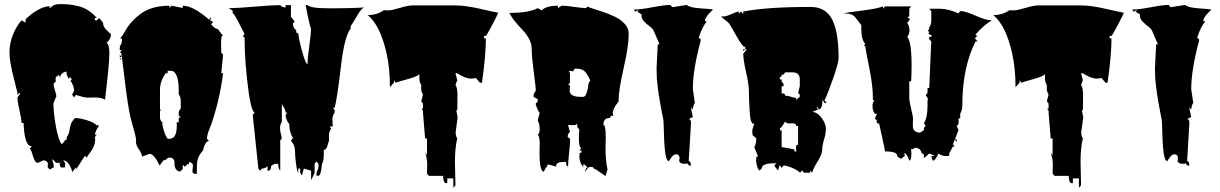

<svg xmlns="http://www.w3.org/2000/svg" viewBox="-20 -766 5910 930"><path d="M402.3 -293Q391.1 -293 347.2 -306.2L338.9 -293.9L330.1 -306.2Q330.1 -312 334.5 -317.6Q338.9 -323.2 338.9 -330.1Q338.9 -336.9 333 -353.3Q327.1 -369.6 321.3 -373L330.1 -385.3L323.2 -383.8L321.3 -393.6L312.5 -385.3Q302.2 -402.8 302.2 -409.9Q302.2 -417 303.2 -418.9Q292 -418.9 282 -410.9Q272 -402.8 270 -390.1L268.6 -397L259.8 -404.8V-397Q249 -397 249 -382.3Q249 -379.9 250.5 -371.1L240.7 -362.3L239.7 -357.9Q239.7 -347.7 246.3 -328.1Q252.9 -308.6 252.9 -297.9Q251 -295.9 244.9 -280.8Q238.8 -265.6 238.8 -264.2Q238.8 -222.7 250 -157.7Q261.2 -92.8 277.8 -68.8Q283.7 -68.8 290 -79.6Q296.4 -90.3 303.2 -90.3V-102.1Q313.5 -115.7 315.9 -131.6Q318.4 -147.5 323 -163.1Q327.6 -178.7 343.8 -194.3Q365.7 -194.3 400.6 -183.8Q435.5 -173.3 449.2 -158.2V-159.7L460 -158.2Q442.4 -132.8 439.5 -113.8H449.2L439.5 -102.1L440.9 -89.4Q440.9 -57.1 412.6 -22Q402.3 -9.3 400.9 -1.5L391.6 -11.7Q384.3 -2 370.4 21Q356.4 43.9 347.2 55.2V44.4L330.1 67.4Q325.7 46.9 313.5 28.8Q301.3 10.7 285.6 10.7L295.4 22.5V44.4L282.2 45.9Q268.6 46.9 268.6 22.5H250.5Q241.7 9.8 231.9 4.9Q233.4 10.3 236.3 17.6Q240.7 30.3 240.7 44.4L220.7 55.2L210.9 44.4L211.9 27.3Q211.9 20.5 205.3 15.6Q198.7 10.7 192.9 10.7Q187 10.7 177.2 16.6Q167.5 22.5 162.6 22.5Q152.3 22.5 145.5 5.6Q138.7 -11.2 133.8 -28.1Q128.9 -44.9 123.5 -44.9L133.8 -57.6Q98.1 -57.6 94.2 -170.4H84Q84 -191.9 74.2 -232.4Q64.5 -272.9 64.5 -293.9L77.1 -311L74.7 -316.9L64.5 -306.6V-316.9Q61 -333.5 48.8 -378.9Q25.9 -466.8 25.9 -511.7Q25.9 -556.6 42.7 -597.9Q59.6 -639.2 84 -667.5L104 -656.2V-672.4Q127.4 -696.8 160.2 -716.1Q192.9 -735.4 220.7 -735.8V-724.6Q227.5 -733.4 239 -739.7Q250.5 -746.1 271.2 -746.1Q292 -746.1 312.3 -744.4Q332.5 -742.7 358.9 -736.3Q408.7 -725.1 449.2 -678.7H439.5V-667.5H449.2L460 -678.7L479 -656.2Q479 -636.2 497.1 -619.6Q515.1 -603 517.6 -600.1Q517.6 -577.1 496.1 -557.6Q509.8 -553.2 509.8 -506.3Q509.8 -459.5 488.8 -283.2Q470.2 -293.9 440.4 -293.9ZM277.8 13.7Q276.9 19 270 22.5Q277.8 22.5 277.8 13.7ZM166 9.8Q165 8.8 164.1 8.8Q163.1 8.8 163.1 10.7Q163.1 9.8 166 9.8Z M753.4 35.6Q725.1 -21 705.1 -21Q704.1 -21 668 -7.8Q667 -22.5 652.6 -42.7Q638.2 -63 638.2 -83H639.2Q639.2 -100.6 629.4 -133.8Q619.6 -167 612.8 -193.8Q606 -220.7 597.4 -278.3Q588.9 -335.9 580.8 -405.5Q572.8 -475.1 566.9 -512.7L563.5 -510.7L560.1 -511.7L569.8 -523.4H560.1V-535.6H561.5L560.1 -546.9L564.5 -545.9Q570.8 -559.6 570.8 -572.3L569.8 -580.1H560.5Q567.4 -582.5 584 -611.8Q600.6 -641.1 619.1 -661.4Q637.7 -681.6 660.6 -698.7Q713.9 -738.3 800.8 -738.3V-727.5L810.1 -738.3L865.2 -727.5V-738.3Q915.5 -738.3 992.2 -671.4L1002 -682.1L1002.9 -673.3L994.1 -671.4L1012.2 -659.2L1002.9 -648.9Q1005.9 -642.6 1016.1 -634.3Q1026.4 -626 1032.7 -626H1034.7L1060.5 -591.8H1053.7Q1050.8 -579.1 1050.8 -551.3Q1050.8 -523.4 1051.8 -511.7L1060.5 -501L1051.8 -411.1H1060.5Q1044.9 -285.2 1002.9 -162.1Q1001 -156.7 994.6 -141.6Q982.4 -111.8 982.4 -93.8L992.2 -83Q981.4 -83 973.6 -67.6Q965.8 -52.2 963.4 -37.6Q944.8 -16.1 939.2 1Q933.6 18.1 933.6 44.4V75.7H923.8Q912.1 75.7 912.1 62.5L914.6 37.1Q914.6 21 895 18.6V29.3L888.7 28.3L875 42L865.2 32.2V53.2L851.6 65.4Q836.9 62.5 830.8 51Q824.7 39.6 825.2 27.8Q826.7 -2.9 800.8 -2.9Q794.4 -2.9 786.9 3.9Q779.3 10.7 777.6 10.7Q775.9 10.7 773.9 7.8ZM800.8 -93.8Q836.4 -93.8 836.4 -157.2Q836.4 -168 835.4 -173.3H845.7V-196.3H855.5L845.7 -207V-219.2Q845.7 -230 855.5 -240.7V-275.4Q855.5 -297.9 845.7 -308.6V-333.5Q845.7 -389.6 827.6 -413.1Q819.8 -422.9 809.1 -422.9H792V-411.1H782.7Q754.9 -372.1 754.9 -331.5V-240.7Q754.9 -234.4 760.7 -229.5H754.9V-196.3Q754.9 -183.6 766.1 -173.3Q766.1 -156.2 774.2 -131.3Q782.2 -106.4 792 -93.8ZM569.8 -489.7H560.1V-501ZM569.8 -479H560.1L561.5 -484.4Z M1381.3 -164.6Q1363.3 -188 1363.3 -209.5L1372.1 -220.7H1363.3Q1363.3 -231.4 1355 -245.4Q1346.7 -259.3 1345.2 -262.7V-176.3Q1336.4 -163.6 1336.4 -146.2Q1336.4 -128.9 1345.2 -97.2L1337.4 -85V61Q1327.6 49.8 1327.6 27.3H1310.5Q1309.1 27.3 1301 32.7Q1293 38.1 1292.5 38.6V50.3L1284.2 61H1275.9V38.6Q1265.6 50.3 1249 50.3L1240.2 61L1231.4 50.3L1204.1 -209.5L1213.4 -220.7Q1197.8 -228.5 1185.5 -312Q1164.6 -460.4 1164.6 -584.5L1155.8 -590.3L1164.6 -601.1Q1161.6 -606 1148.9 -631.8Q1117.2 -696.3 1106.9 -703.6V-714.8L1086.9 -726.6Q1130.4 -726.6 1214.4 -733.9Q1298.3 -741.2 1337.4 -741.2Q1345.7 -730 1363.3 -730V-741.2H1389.2V-684.6L1407.7 -662.1L1398.9 -651.4Q1398.9 -635.3 1409.7 -624.5Q1416 -618.2 1415.3 -616.7Q1414.6 -615.2 1414.6 -612.5Q1414.6 -609.9 1417 -607.2Q1419.4 -604.5 1421.9 -604.5L1424.8 -606Q1424.8 -586.4 1442.4 -521Q1460 -455.6 1469.7 -455.6V-456.1Q1469.7 -486.3 1478 -542.5Q1486.3 -598.6 1486.3 -628.9Q1481 -637.2 1470.7 -688.7Q1460.4 -740.2 1460.4 -741.2H1469.7Q1482.9 -725.6 1580.6 -725.6Q1678.2 -725.6 1744.1 -730Q1731.4 -727.5 1707.8 -686.5Q1684.1 -645.5 1678.7 -639.6V-627.9Q1648.4 -590.3 1631.8 -448.2Q1612.8 -286.1 1601.1 -244.1H1592.3L1601.1 -232.9V-220.7Q1590.3 -206.5 1590.3 -189Q1590.3 -171.4 1592.3 -153.8H1577.6L1584 -142.6Q1573.2 -128.9 1573.2 -109.1Q1573.2 -89.4 1574.2 -85Q1570.8 -80.1 1568.4 -67.9Q1562 -40 1548.3 -40V-16.1Q1548.3 15.6 1539.6 27.3Q1534.7 85.4 1522.5 85.4L1512.7 84.5V71.8Q1512.7 70.3 1517.8 58.6Q1522.9 46.9 1522.9 38.1Q1522.9 29.3 1522.5 27.3L1512.7 16.1L1503.9 27.3V71.8L1486.8 106.9V61L1451.7 50.3L1442.4 84.5L1434.1 71.8V50.3H1424.8V71.8Q1418 62.5 1413.3 23.2Q1408.7 -16.1 1408.7 -38.6Q1408.7 -61 1389.2 -85L1398.9 -97.2Q1381.3 -126 1381.3 -164.6Z M2183.6 17.6 2186 131.8 2175.8 143.6V98.1H2146.5V121.1H2136.2Q2126.5 111.3 2126.5 85.9H2058.1L2048.3 75.2L2049.3 33.2Q2049.3 -1 2039.1 -26.9L2048.3 -15.1V-95.2H2039.1L2028.8 -220.7V-230.5L2022 -238.3L2028.8 -240.7V-264.2L2020.5 -275.4L2028.8 -308.6Q2020 -321.3 2020 -336.9Q2020 -352.5 2020.5 -354.5Q2011.2 -366.2 2011.2 -391.1V-407.7Q2006.3 -397 1955.1 -382.8Q1903.8 -368.7 1897 -365.2L1888.2 -377.4V-365.2L1868.7 -343.8Q1868.7 -436.5 1852.1 -509.3Q1821.3 -643.6 1761.2 -692.9Q1805.2 -692.9 1839.8 -716.8Q1845.2 -715.8 1861.1 -715.8Q1877 -715.8 1917.2 -727.8Q1957.5 -739.7 1976.6 -739.7H2186Q2233.9 -739.7 2302 -724.1Q2370.1 -708.5 2392.6 -704.6Q2392.6 -698.7 2365 -646.7Q2337.4 -594.7 2333.5 -591.8H2324.7V-580.1H2333.5Q2333.5 -498.5 2314.5 -365.2H2304.7L2285.2 -388.2Q2272 -385.3 2261.7 -385.3Q2233.9 -385.3 2194.8 -411.1H2186L2194.8 -377.4L2186 -354.5Q2195.8 -342.8 2195.8 -307.1Q2195.8 -271.5 2195.3 -252.4Q2194.8 -233.4 2194.8 -230.5Q2194.3 -230.5 2192.4 -232.9Q2190.4 -232.9 2190.4 -229.5L2196.8 -198.2L2187 -125.5Q2187 -107.4 2194.8 -95.2Q2183.6 -49.8 2183.6 17.6Z M2788.1 -16.6 2787.1 -22.5Q2787.1 -24.9 2788.1 -25.9H2795.9V-37.6H2786.1L2795.9 -48.8Q2784.2 -52.2 2784.2 -89.1Q2784.2 -126 2786.1 -138.7L2775.9 -150.9V-168.9Q2773.4 -159.7 2759 -159.7Q2744.6 -159.7 2731.4 -161.1L2740.7 -127L2731.4 -116.2L2729.5 -103L2740.7 -93.8H2741.7Q2741.7 -71.3 2736.6 -25.6Q2731.4 20 2731.4 42.5L2722.2 30.8V18.6H2705.1Q2673.8 18.6 2672.9 41Q2667 40 2653.8 35.4Q2640.6 30.8 2633.3 30.8L2624 50.3V42.5L2614.3 65.4Q2593.3 65.4 2593.3 -27.8L2594.2 -70.3Q2594.2 -104 2584.5 -116.2H2587.9Q2594.2 -125 2594.2 -143.3Q2594.2 -161.6 2584.5 -184.1L2594.2 -218.3Q2583 -232.9 2574.2 -263.2L2584.5 -274.4V-286.1L2564.5 -296.9Q2564.5 -314 2569.8 -318.4Q2575.2 -322.8 2575.2 -332.5Q2575.2 -342.3 2565.4 -416.5Q2555.7 -490.7 2555.7 -523.2Q2555.7 -555.7 2541.5 -580.1Q2527.3 -604.5 2509.3 -623Q2458 -676.8 2447.8 -703.6Q2543 -703.6 2584.5 -726.6L2604 -715.8Q2625.5 -738.3 2682.6 -738.3V-726.6Q2698.2 -738.3 2702.1 -738.3Q2724.1 -738.3 2763.2 -732.4Q2802.2 -726.6 2820.3 -726.6L2824.2 -734.9Q2829.6 -731 2853.8 -723.6Q2877.9 -716.3 2905.5 -706.8Q2933.1 -697.3 2960.9 -683.8Q2988.8 -670.4 3007.1 -649.2Q3025.4 -627.9 3025.4 -602.5Q3025.4 -543.5 3000.7 -435.8Q2976.1 -328.1 2976.1 -274.4Q2943.4 -233.9 2949.2 -210.4Q2949.2 -205.6 2951.7 -202.1L2942.4 -207L2933.1 -194.8Q2902.8 -194.8 2902.8 -161.1Q2914.1 -161.1 2914.1 -98.1L2913.1 -51.8Q2913.1 20 2922.9 53.2L2913.1 86.9L2864.3 53.2Q2857.4 53.2 2855 47.9Q2852.5 42.5 2844.7 42.5Q2836.9 42.5 2832.5 44.2Q2828.1 45.9 2826.7 48.1Q2825.2 50.3 2821.8 55.7Q2818.4 61 2814.9 65.4Q2814.9 48.8 2825.7 44.4Q2825.7 43 2808.6 29.3L2805.2 30.8V47.4Q2804.7 41.5 2799.8 35.6Q2786.1 19 2786.1 -14.2Q2788.1 -14.2 2788.1 -16.6ZM2740.7 -353.5 2739.3 -327.6Q2739.3 -296.9 2792 -296.9H2805.2Q2815.4 -296.9 2822.5 -319.6Q2829.6 -342.3 2829.6 -353.8Q2829.6 -365.2 2839.4 -376Q2823.7 -410.6 2810.3 -422.1Q2796.9 -433.6 2768.1 -433.6Q2762.2 -433.6 2759 -426.3Q2755.9 -418.9 2754.9 -418.9L2750 -422.4H2732.9Q2735.8 -421.9 2738.3 -417.7Q2740.7 -413.6 2740.7 -409.7V-365.2L2731.4 -353.5ZM2624 65.4Q2623 62 2623 56.9Q2623 51.8 2624 50.3ZM2672.9 41 2679.7 42.5H2672.9Z M3327.1 -170.4 3315.9 14.6Q3326.2 14.6 3326.2 32.2V37.6Q3310.1 34.2 3306.6 20V26.9L3294.4 27.3Q3285.6 28.3 3277.8 23.9Q3270 19.5 3270 13.4Q3270 7.3 3271 3.9H3272Q3272 -18.6 3254.4 -18.6Q3242.7 -18.6 3231.9 -3.2Q3221.2 12.2 3219.2 14.6Q3198.7 13.7 3195.8 -126Q3194.3 -180.2 3192.9 -187.3Q3191.4 -194.3 3187.7 -213.1Q3184.1 -231.9 3182.9 -238.3Q3181.6 -244.6 3178.5 -262Q3175.3 -279.3 3174.3 -287.1L3170.4 -310.5Q3168 -326.2 3167 -335.7Q3166 -345.2 3164.3 -359.6Q3162.6 -374 3161.6 -385.3Q3160.2 -411.6 3160.2 -435.5L3166 -550.8H3174.8L3146 -617.7Q3142.1 -627 3126.7 -638.4Q3111.3 -649.9 3099.1 -662.8Q3086.9 -675.8 3087.4 -692.4V-696.3L3067.4 -709L3073.2 -719.7L3058.6 -709L3049.3 -719.7Q3081.5 -719.7 3140.9 -731Q3200.2 -742.2 3227.1 -742.2L3236.3 -731L3306.6 -742.2Q3319.8 -729 3372.8 -725.6Q3425.8 -722.2 3434.1 -719.7Q3433.6 -719.2 3429.9 -715.8Q3426.3 -712.4 3425 -710.9Q3423.8 -709.5 3420.2 -706.1Q3416.5 -702.6 3414.6 -700.4Q3412.6 -698.2 3409.4 -694.6Q3406.2 -690.9 3404.5 -688.2Q3402.8 -685.5 3400.6 -682.1Q3398.4 -678.7 3397 -675.8Q3394.5 -669.4 3394.5 -663.1H3404.3Q3382.3 -637.7 3364.7 -584.5L3375 -573.2Q3335.9 -428.2 3335.9 -334.5L3345.7 -267.6Q3337.9 -257.3 3335.9 -235.8L3326.2 -245.6L3335.9 -199.2L3315.9 -189Q3327.1 -189 3327.1 -170.4Z M3580.1 -710Q3691.4 -732.4 3907.2 -732.4Q3981.9 -732.4 4013.2 -667Q4042 -605 4042 -484.4Q4042 -462.4 4015.1 -385.3Q3988.3 -308.1 3973.6 -280.3L3983.9 -268.1L3975.1 -266.6L3963.9 -282.2Q3963.9 -235.8 3944.3 -235.8L3944.8 -240.7Q3944.8 -242.2 3941.7 -244.4Q3938.5 -246.6 3935.5 -246.6H3935.1L3942.4 -235.8L3915 -224.1Q3940.9 -221.7 3960.7 -193.6Q3980.5 -165.5 3980.5 -142.8Q3980.5 -120.1 3971.4 -89.8Q3962.4 -59.6 3962.4 -39.3Q3962.4 -19 3940.2 16.1Q3918 51.3 3914.1 70.3L3904.3 59.6V70.8H3874.5L3865.2 59.6L3855 70.8Q3845.7 59.1 3817.9 47.4Q3790 35.6 3775.4 35.6L3766.1 47.4L3756.3 34.2L3748.5 59.6L3730.5 37.1L3739.7 24.9H3731.4Q3669.9 24.9 3669.9 49.3L3660.2 59.6Q3652.8 59.1 3647.5 40.3Q3642.1 21.5 3642.1 9.8L3644.5 -9.3L3648.4 -6.8L3651.4 -9.3L3633.3 -53.7Q3643.1 -64.9 3643.1 -98.6L3641.6 -97.2L3625.5 -111.3L3623.5 -132.3Q3623.5 -137.7 3633.3 -167H3625.5L3618.7 -178.2Q3613.3 -189.5 3610.4 -241.2Q3607.4 -293 3607.4 -325Q3607.4 -356.9 3593.8 -416.5Q3580.1 -476.1 3580.1 -505.9L3598.1 -528.3L3589.4 -526.9V-540.5L3586.4 -539.1Q3576.7 -539.1 3546.1 -593.5Q3515.6 -647.9 3510.7 -653.6Q3505.9 -659.2 3491.9 -669.4Q3478 -679.7 3472.2 -688L3481.9 -686Q3497.1 -686 3522 -697.5Q3546.9 -709 3559.1 -710V-699.7L3569.3 -710L3580.1 -697.8ZM3854 -381.3Q3854 -415.5 3818.8 -415.5H3783.2L3775.4 -404.8H3766.1Q3766.1 -397 3764.6 -395Q3763.2 -393.1 3757.3 -393.1V-381.3H3766.1V-371.1L3775.4 -359.4V-348.6H3766.1V-313.5H3771Q3783.2 -313.5 3783.2 -302.7Q3796.4 -302.7 3812.5 -297.1Q3828.6 -291.5 3836.9 -291.5V-280.3L3845.7 -291.5Q3854 -291.5 3854 -302.5Q3854 -313.5 3845.7 -313.5L3854 -348.6ZM3836.9 -31.7 3835.4 -51.8Q3835.4 -64.9 3845.7 -64.9V-155.8H3836.9Q3836.9 -168.9 3816.9 -168.9L3801.8 -168Q3786.6 -168 3783.2 -178.2Q3764.2 -144.5 3757.3 -144.5Q3757.3 -132.8 3766.1 -132.8V-53.7L3827.6 -42.5Q3827.6 -31.7 3830.1 -30.8Q3830.1 -32.7 3832.5 -32.7ZM3580.1 -517.6V-528.3Q3586.4 -528.3 3589.4 -526.9Q3584.5 -524.4 3580.1 -517.6Z M4490.7 -9.3 4507.3 -11.2 4481 -22.5 4455.1 0V-15.1Q4453.1 -23.4 4446.3 -23.4V-14.2Q4444.3 -30.8 4436.8 -40.5Q4429.2 -50.3 4410.2 -50.3Q4405.8 -43.5 4400.1 -43.5Q4394.5 -43.5 4393.1 -44.4L4394.5 -24.9Q4394.5 11.7 4384.3 11.7Q4377 -13.2 4364.7 -22.5Q4358.4 -22.5 4356.4 -21.5L4364.7 -12.7L4344.7 3.4L4326.2 -7.8Q4326.2 -22 4313.5 -26.4Q4297.4 -32.7 4266.6 -32.7Q4266.6 -38.6 4252.7 -102.8Q4238.8 -167 4237.8 -168.9Q4235.8 -167 4233.6 -167Q4231.4 -167 4228.8 -170.2Q4226.1 -173.3 4226.1 -176Q4226.1 -178.7 4228 -180.7L4217.8 -192.4L4228 -214.8H4217.8Q4207 -227.5 4206.3 -250Q4205.6 -272.5 4215.3 -277.3L4208 -282.2V-293Q4208 -350.6 4191.4 -432.9Q4174.8 -515.1 4170.9 -543H4164.6L4170.9 -553.2Q4151.9 -575.2 4151.9 -625V-644.5Q4144 -653.8 4135 -666Q4126 -678.2 4122.1 -682.9Q4118.2 -687.5 4110.4 -692.9Q4098.1 -701.2 4064 -701.2Q4082.5 -705.6 4154.8 -714.6Q4227.1 -723.6 4257.3 -734.9V-723.6L4266.6 -734.9H4393.1L4384.3 -723.6V-689L4374.5 -678.2Q4375 -678.7 4378.4 -678.7Q4386.2 -678.7 4386.2 -671.4Q4386.2 -669.4 4384.3 -667.5L4374.5 -655.3Q4385.3 -638.7 4385.3 -619.6Q4385.3 -600.6 4374.5 -587.9Q4395.5 -563.5 4395.5 -448.2Q4395.5 -397.5 4393.1 -372.1H4384.3V-293Q4384.3 -275.4 4393.3 -239.5Q4402.3 -203.6 4402.3 -189.9L4401.4 -158.2Q4401.4 -123.5 4437 -123.5L4455.1 -135.7V-146.5L4463.9 -157.2L4455.1 -168.9Q4472.7 -195.3 4472.7 -256.8V-282.2L4476.6 -285.2L4463.9 -305.2L4472.7 -315.9V-339.8H4481L4490.7 -565.4L4481 -576.2V-587.9H4490.7Q4492.7 -590.3 4492.7 -593Q4492.7 -595.7 4485.1 -598.4Q4477.5 -601.1 4477.5 -603.3Q4477.5 -605.5 4481 -610.4L4472.7 -620.1L4474.1 -619.6Q4476.1 -619.6 4478.5 -622.6Q4481 -625.5 4481 -627.4Q4481 -629.4 4479 -630.4Q4491.2 -642.6 4491.2 -674.3Q4491.2 -706.1 4490.7 -712.4L4481 -723.6H4534.2Q4572.3 -723.6 4622.6 -701.2L4630.9 -712.4Q4656.2 -712.4 4706.1 -689.9Q4755.9 -667.5 4784.2 -667.5Q4745.1 -644.5 4705.1 -598.6L4714.8 -589.4H4712.9Q4709.5 -589.4 4706.5 -586.2Q4703.6 -583 4703.6 -580.1Q4703.6 -577.1 4705.1 -576.2L4715.8 -565.4H4705.1Q4641.1 -438 4641.1 -252.4Q4641.1 -233.9 4630.9 -214.8V-192.4H4622.6L4623.5 -178.2Q4623.5 -157.2 4613.8 -157.2L4622.6 -135.7L4605 -90.3Q4606 -92.3 4608.2 -92.3Q4610.4 -92.3 4612.8 -89.1Q4615.2 -85.9 4615.2 -83.3Q4615.2 -80.6 4613.8 -79.1L4605 -90.3L4595.7 -67.4L4605 -56.6H4595.7L4577.6 -22.5V-11.2Q4574.7 -10.3 4559.1 -10.3Q4543.5 -10.3 4525.4 -22.5Q4522 -13.2 4513.9 -0.5Q4505.9 12.2 4498.5 12.7Z M5213.9 17.6 5216.3 131.8 5206.1 143.6V98.1H5176.8V121.1H5166.5Q5156.7 111.3 5156.7 85.9H5088.4L5078.6 75.2L5079.6 33.2Q5079.6 -1 5069.3 -26.9L5078.6 -15.1V-95.2H5069.3L5059.1 -220.7V-230.5L5052.2 -238.3L5059.1 -240.7V-264.2L5050.8 -275.4L5059.1 -308.6Q5050.3 -321.3 5050.3 -336.9Q5050.3 -352.5 5050.8 -354.5Q5041.5 -366.2 5041.5 -391.1V-407.7Q5036.6 -397 4985.4 -382.8Q4934.1 -368.7 4927.2 -365.2L4918.5 -377.4V-365.2L4898.9 -343.8Q4898.9 -436.5 4882.3 -509.3Q4851.6 -643.6 4791.5 -692.9Q4835.4 -692.9 4870.1 -716.8Q4875.5 -715.8 4891.4 -715.8Q4907.2 -715.8 4947.5 -727.8Q4987.8 -739.7 5006.8 -739.7H5216.3Q5264.2 -739.7 5332.3 -724.1Q5400.4 -708.5 5422.9 -704.6Q5422.9 -698.7 5395.3 -646.7Q5367.7 -594.7 5363.8 -591.8H5355V-580.1H5363.8Q5363.8 -498.5 5344.7 -365.2H5335L5315.4 -388.2Q5302.2 -385.3 5292 -385.3Q5264.2 -385.3 5225.1 -411.1H5216.3L5225.1 -377.4L5216.3 -354.5Q5226.1 -342.8 5226.1 -307.1Q5226.1 -271.5 5225.6 -252.4Q5225.1 -233.4 5225.1 -230.5Q5224.6 -230.5 5222.7 -232.9Q5220.7 -232.9 5220.7 -229.5L5227.1 -198.2L5217.3 -125.5Q5217.3 -107.4 5225.1 -95.2Q5213.9 -49.8 5213.9 17.6Z M5741.2 -170.4 5730 14.6Q5740.2 14.6 5740.2 32.2V37.6Q5724.1 34.2 5720.7 20V26.9L5708.5 27.3Q5699.7 28.3 5691.9 23.9Q5684.1 19.5 5684.1 13.4Q5684.1 7.3 5685.1 3.9H5686Q5686 -18.6 5668.5 -18.6Q5656.7 -18.6 5646 -3.2Q5635.3 12.2 5633.3 14.6Q5612.8 13.7 5609.9 -126Q5608.4 -180.2 5606.9 -187.3Q5605.5 -194.3 5601.8 -213.1Q5598.1 -231.9 5596.9 -238.3Q5595.7 -244.6 5592.5 -262Q5589.4 -279.3 5588.4 -287.1L5584.5 -310.5Q5582 -326.2 5581.1 -335.7Q5580.1 -345.2 5578.4 -359.6Q5576.7 -374 5575.7 -385.3Q5574.2 -411.6 5574.2 -435.5L5580.1 -550.8H5588.9L5560.1 -617.7Q5556.2 -627 5540.8 -638.4Q5525.4 -649.9 5513.2 -662.8Q5501 -675.8 5501.5 -692.4V-696.3L5481.4 -709L5487.3 -719.7L5472.7 -709L5463.4 -719.7Q5495.6 -719.7 5554.9 -731Q5614.3 -742.2 5641.1 -742.2L5650.4 -731L5720.7 -742.2Q5733.9 -729 5786.9 -725.6Q5839.8 -722.2 5848.1 -719.7Q5847.7 -719.2 5844 -715.8Q5840.3 -712.4 5839.1 -710.9Q5837.9 -709.5 5834.2 -706.1Q5830.6 -702.6 5828.6 -700.4Q5826.7 -698.2 5823.5 -694.6Q5820.3 -690.9 5818.6 -688.2Q5816.9 -685.5 5814.7 -682.1Q5812.5 -678.7 5811 -675.8Q5808.6 -669.4 5808.6 -663.1H5818.4Q5796.4 -637.7 5778.8 -584.5L5789.1 -573.2Q5750 -428.2 5750 -334.5L5759.8 -267.6Q5752 -257.3 5750 -235.8L5740.2 -245.6L5750 -199.2L5730 -189Q5741.2 -189 5741.2 -170.4Z"/></svg>

Font: Butcherman
Style: Regular
Weight: 400
Version: Version 001.004